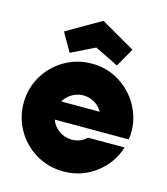

<svg xmlns="http://www.w3.org/2000/svg" viewBox="-110 -817 790 910"><g transform="rotate(15 284.5 -361.5)"><path d="M20 -257Q20 -329 55.5 -389.5Q91 -450 152 -485.5Q213 -521 285 -521Q360 -521 420.5 -483.5Q481 -446 515 -385.5Q549 -325 549 -258Q549 -239 546 -219H183Q194 -188 222 -168Q250 -148 285 -148Q327 -148 358 -177H537Q511 -95 442 -43.5Q373 8 285 8Q213 8 152 -27.5Q91 -63 55.5 -124Q20 -185 20 -257ZM379 -310Q365 -335 340 -350Q315 -365 285 -365Q255 -365 230 -350Q205 -335 190 -310ZM117 -634 285 -731 453 -634 401 -543 285 -600 169 -543Z"/></g></svg>

Font: Lineal Heavy
Style: Regular
Weight: 900
Designer: Created by Frank Adebiaye with contributions from Anton Moglia & Ariel Martín Pérez
Created by Frank ADEBIAYE with FontF
Foundry: Velvetyne Type Foundry
Version: Version 2.000